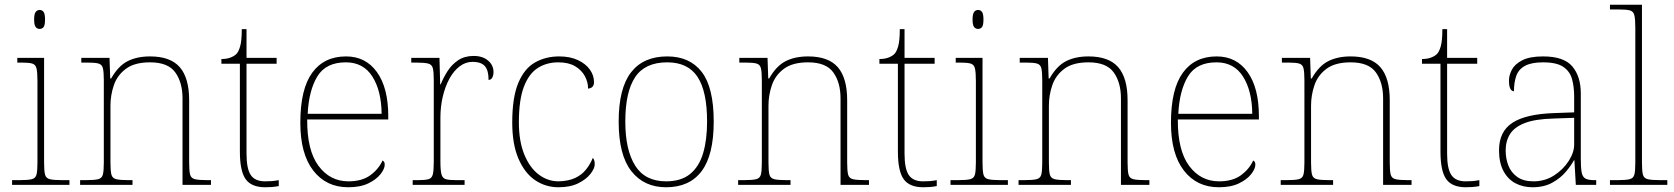

<svg xmlns="http://www.w3.org/2000/svg" viewBox="-20 -780 7061 810"><path d="M31 0V-20H61Q98 -20 114 -24Q130 -28 134 -43.5Q138 -59 138 -94V-438Q138 -475 134 -491.5Q130 -508 115.5 -512Q101 -516 71 -516H53V-536H166V-94Q166 -59 170 -43.5Q174 -28 190.5 -24Q207 -20 243 -20H273V0ZM147 -658Q137 -658 130.5 -666Q124 -674 124 -698Q124 -721 130.5 -729.5Q137 -738 147 -738Q158 -738 164 -729.5Q170 -721 170 -698Q170 -674 164 -666Q158 -658 147 -658Z M318 0V-20H341Q378 -20 394 -24Q410 -28 414 -43.5Q418 -59 418 -94V-442Q418 -477 414 -492.5Q410 -508 395.5 -512Q381 -516 351 -516H323V-536H442L445 -449H449Q479 -502 518.5 -522Q558 -542 613 -542Q699 -542 738.5 -496.5Q778 -451 778 -357V-94Q778 -59 782 -43.5Q786 -28 802.5 -24Q819 -20 855 -20H870V0H750V-365Q750 -432 719.5 -474.5Q689 -517 613 -517Q548 -517 511.5 -490Q475 -463 460.5 -421Q446 -379 446 -334V-94Q446 -59 450 -43.5Q454 -28 470.5 -24Q487 -20 523 -20H539V0Z M1099 10Q1041 10 1016.5 -24Q992 -58 992 -141V-511H914V-531Q935 -531 950.5 -536.5Q966 -542 976 -551Q986 -560 993 -584Q1000 -608 1000 -657H1020V-536H1147V-511H1020V-132Q1020 -68 1038 -41.5Q1056 -15 1098 -15Q1115 -15 1127.5 -16Q1140 -17 1156 -20V5Q1140 8 1126.5 9Q1113 10 1099 10Z M1449 10Q1356 10 1301.5 -60.5Q1247 -131 1247 -262Q1247 -404 1297 -473Q1347 -542 1440 -542Q1523 -542 1570.5 -475.5Q1618 -409 1618 -290V-276H1276Q1275 -146 1323.5 -80.5Q1372 -15 1450 -15Q1507 -15 1542 -40.5Q1577 -66 1594 -103Q1599 -100 1601 -96Q1603 -92 1603 -85Q1603 -68 1585.5 -45.5Q1568 -23 1534 -6.5Q1500 10 1449 10ZM1590 -300Q1589 -397 1551 -457Q1513 -517 1439 -517Q1355 -517 1319 -458Q1283 -399 1278 -300Z M1721 0V-20H1743Q1773 -20 1787.5 -24Q1802 -28 1806 -44.5Q1810 -61 1810 -98V-442Q1810 -477 1806 -492.5Q1802 -508 1786 -512Q1770 -516 1733 -516H1715V-536H1834L1837 -424H1839Q1851 -453 1868.5 -480.5Q1886 -508 1913 -526Q1940 -544 1978 -544Q2016 -544 2039 -524.5Q2062 -505 2062 -476Q2062 -463 2057 -453Q2052 -443 2041 -443Q2041 -472 2033.5 -488.5Q2026 -505 2011 -512Q1996 -519 1973 -519Q1944 -519 1919 -500Q1894 -481 1876 -448Q1858 -415 1848 -372.5Q1838 -330 1838 -284V-98Q1838 -61 1842.5 -44.5Q1847 -28 1861 -24Q1875 -20 1905 -20H1940V0Z M2336 10Q2282 10 2238 -19.5Q2194 -49 2167.5 -110Q2141 -171 2141 -263Q2141 -369 2166.5 -430Q2192 -491 2237 -516.5Q2282 -542 2339 -542Q2385 -542 2418 -526.5Q2451 -511 2468.5 -486.5Q2486 -462 2486 -433Q2486 -425 2483 -419Q2480 -413 2474.5 -410Q2469 -407 2461 -406Q2461 -434 2447 -459.5Q2433 -485 2405.5 -501Q2378 -517 2335 -517Q2286 -517 2248.5 -493Q2211 -469 2190 -413.5Q2169 -358 2169 -264Q2169 -184 2192 -128Q2215 -72 2253 -43.5Q2291 -15 2336 -15Q2378 -16 2406 -29Q2434 -42 2452 -64.5Q2470 -87 2481 -114Q2486 -108 2487.5 -101.5Q2489 -95 2489 -86Q2489 -70 2471.5 -47Q2454 -24 2420 -7Q2386 10 2336 10Z M2790 10Q2697 10 2643.5 -58Q2590 -126 2590 -267Q2590 -407 2642 -474.5Q2694 -542 2795 -542Q2890 -542 2940.5 -476.5Q2991 -411 2991 -267Q2991 -126 2940 -58Q2889 10 2790 10ZM2790 -15Q2854 -15 2892 -46.5Q2930 -78 2946.5 -134.5Q2963 -191 2963 -267Q2963 -395 2922.5 -456Q2882 -517 2795 -517Q2701 -517 2659.5 -454.5Q2618 -392 2618 -267Q2618 -148 2659.5 -81.5Q2701 -15 2790 -15Z M3094 0V-20H3117Q3154 -20 3170 -24Q3186 -28 3190 -43.5Q3194 -59 3194 -94V-442Q3194 -477 3190 -492.5Q3186 -508 3171.5 -512Q3157 -516 3127 -516H3099V-536H3218L3221 -449H3225Q3255 -502 3294.5 -522Q3334 -542 3389 -542Q3475 -542 3514.5 -496.5Q3554 -451 3554 -357V-94Q3554 -59 3558 -43.5Q3562 -28 3578.5 -24Q3595 -20 3631 -20H3646V0H3526V-365Q3526 -432 3495.5 -474.5Q3465 -517 3389 -517Q3324 -517 3287.5 -490Q3251 -463 3236.5 -421Q3222 -379 3222 -334V-94Q3222 -59 3226 -43.5Q3230 -28 3246.5 -24Q3263 -20 3299 -20H3315V0Z M3875 10Q3817 10 3792.5 -24Q3768 -58 3768 -141V-511H3690V-531Q3711 -531 3726.5 -536.5Q3742 -542 3752 -551Q3762 -560 3769 -584Q3776 -608 3776 -657H3796V-536H3923V-511H3796V-132Q3796 -68 3814 -41.5Q3832 -15 3874 -15Q3891 -15 3903.5 -16Q3916 -17 3932 -20V5Q3916 8 3902.5 9Q3889 10 3875 10Z M3990 0V-20H4020Q4057 -20 4073 -24Q4089 -28 4093 -43.5Q4097 -59 4097 -94V-438Q4097 -475 4093 -491.5Q4089 -508 4074.5 -512Q4060 -516 4030 -516H4012V-536H4125V-94Q4125 -59 4129 -43.5Q4133 -28 4149.5 -24Q4166 -20 4202 -20H4232V0ZM4106 -658Q4096 -658 4089.5 -666Q4083 -674 4083 -698Q4083 -721 4089.5 -729.5Q4096 -738 4106 -738Q4117 -738 4123 -729.5Q4129 -721 4129 -698Q4129 -674 4123 -666Q4117 -658 4106 -658Z M4277 0V-20H4300Q4337 -20 4353 -24Q4369 -28 4373 -43.5Q4377 -59 4377 -94V-442Q4377 -477 4373 -492.5Q4369 -508 4354.5 -512Q4340 -516 4310 -516H4282V-536H4401L4404 -449H4408Q4438 -502 4477.5 -522Q4517 -542 4572 -542Q4658 -542 4697.5 -496.5Q4737 -451 4737 -357V-94Q4737 -59 4741 -43.5Q4745 -28 4761.5 -24Q4778 -20 4814 -20H4829V0H4709V-365Q4709 -432 4678.5 -474.5Q4648 -517 4572 -517Q4507 -517 4470.5 -490Q4434 -463 4419.5 -421Q4405 -379 4405 -334V-94Q4405 -59 4409 -43.5Q4413 -28 4429.5 -24Q4446 -20 4482 -20H4498V0Z M5122 10Q5029 10 4974.5 -60.5Q4920 -131 4920 -262Q4920 -404 4970 -473Q5020 -542 5113 -542Q5196 -542 5243.5 -475.5Q5291 -409 5291 -290V-276H4949Q4948 -146 4996.5 -80.5Q5045 -15 5123 -15Q5180 -15 5215 -40.5Q5250 -66 5267 -103Q5272 -100 5274 -96Q5276 -92 5276 -85Q5276 -68 5258.5 -45.5Q5241 -23 5207 -6.5Q5173 10 5122 10ZM5263 -300Q5262 -397 5224 -457Q5186 -517 5112 -517Q5028 -517 4992 -458Q4956 -399 4951 -300Z M5383 0V-20H5406Q5443 -20 5459 -24Q5475 -28 5479 -43.5Q5483 -59 5483 -94V-442Q5483 -477 5479 -492.5Q5475 -508 5460.5 -512Q5446 -516 5416 -516H5388V-536H5507L5510 -449H5514Q5544 -502 5583.5 -522Q5623 -542 5678 -542Q5764 -542 5803.5 -496.5Q5843 -451 5843 -357V-94Q5843 -59 5847 -43.5Q5851 -28 5867.5 -24Q5884 -20 5920 -20H5935V0H5815V-365Q5815 -432 5784.5 -474.5Q5754 -517 5678 -517Q5613 -517 5576.5 -490Q5540 -463 5525.5 -421Q5511 -379 5511 -334V-94Q5511 -59 5515 -43.5Q5519 -28 5535.5 -24Q5552 -20 5588 -20H5604V0Z M6164 10Q6106 10 6081.5 -24Q6057 -58 6057 -141V-511H5979V-531Q6000 -531 6015.5 -536.5Q6031 -542 6041 -551Q6051 -560 6058 -584Q6065 -608 6065 -657H6085V-536H6212V-511H6085V-132Q6085 -68 6103 -41.5Q6121 -15 6163 -15Q6180 -15 6192.5 -16Q6205 -17 6221 -20V5Q6205 8 6191.5 9Q6178 10 6164 10Z M6445 10Q6406 10 6374 -6.5Q6342 -23 6323 -58Q6304 -93 6304 -146Q6304 -225 6360.5 -262Q6417 -299 6538 -303L6621 -306V-371Q6621 -414 6612 -446.5Q6603 -479 6575 -498Q6547 -517 6490 -517Q6441 -517 6414 -502.5Q6387 -488 6377 -460.5Q6367 -433 6367 -395Q6357 -395 6351.5 -406Q6346 -417 6346 -441Q6346 -462 6358 -485.5Q6370 -509 6401.5 -525.5Q6433 -542 6490 -542Q6578 -542 6613.5 -499.5Q6649 -457 6649 -386V-110Q6649 -73 6652.5 -53.5Q6656 -34 6668 -27Q6680 -20 6707 -20H6714V0H6628L6622 -104H6620Q6609 -83 6586.5 -56Q6564 -29 6529 -9.5Q6494 10 6445 10ZM6449 -15Q6498 -15 6536.5 -40Q6575 -65 6598 -101Q6621 -137 6621 -170V-283L6535 -280Q6457 -278 6413 -261Q6369 -244 6350.5 -214.5Q6332 -185 6332 -145Q6332 -111 6343.5 -81.5Q6355 -52 6381 -33.5Q6407 -15 6449 -15Z M6772 0V-20H6802Q6839 -20 6855 -24Q6871 -28 6875 -43.5Q6879 -59 6879 -94V-662Q6879 -699 6875 -715.5Q6871 -732 6856.5 -736Q6842 -740 6812 -740H6772V-760H6907V-94Q6907 -59 6911 -43.5Q6915 -28 6931.5 -24Q6948 -20 6984 -20H7014V0Z"/></svg>

Font: Noto Serif Khmer Thin
Style: Regular
Weight: 250
Version: Version 2.003